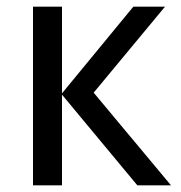

<svg xmlns="http://www.w3.org/2000/svg" viewBox="-20 -556 543 576"><path d="M380 -536 166 -276V-536H79V0H166V-272L392 0H493L261 -278L475 -536Z"/></svg>

Font: Noto Sans Thai
Style: Regular
Weight: 400
Designer: Monotype Design Team
Foundry: Monotype Imaging Inc.
Version: Version 1.901